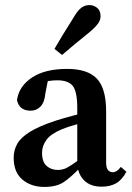

<svg xmlns="http://www.w3.org/2000/svg" viewBox="-20 -726 520 758"><path d="M155 12Q103 12 68.5 -17Q34 -46 34 -103Q34 -133 48 -158Q62 -183 98 -205.5Q134 -228 201 -250Q229 -259 270.5 -270Q312 -281 345 -289V-252Q314 -244 279 -234Q244 -224 225 -216Q181 -198 163.5 -174Q146 -150 146 -123Q146 -87 164 -71Q182 -55 209 -55Q221 -55 233 -59Q245 -63 264.5 -76Q284 -89 319 -115L331 -65H297Q260 -26 231.5 -7Q203 12 155 12ZM381 11Q338 11 313 -13Q288 -37 285 -79V-300Q285 -364 267.5 -386.5Q250 -409 206 -409Q190 -409 169.5 -406Q149 -403 121 -394L173 -428L159 -357Q156 -322 140 -305.5Q124 -289 101 -289Q56 -289 47 -331Q55 -386 106.5 -420Q158 -454 245 -454Q326 -454 362.5 -415.5Q399 -377 399 -286V-84Q399 -63 406.5 -54.5Q414 -46 426 -46Q441 -46 457 -67L479 -48Q462 -16 438.5 -2.5Q415 11 381 11ZM195 -533Q210 -559 227 -587Q244 -615 270 -656Q286 -684 300.5 -695Q315 -706 333 -706Q350 -706 363.5 -695Q377 -684 377 -662Q377 -646 365.5 -631Q354 -616 331 -597Q296 -569 271.5 -548.5Q247 -528 225 -509Z"/></svg>

Font: Lisu Bosa ExtraBold
Style: Regular
Weight: 800
Designer: David Morse, Annie Olsen, Victor Gaultney, Frank Grießhammer (Latin)
Foundry: SIL International
Version: Version 2.000